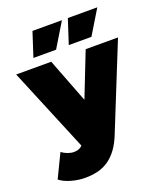

<svg xmlns="http://www.w3.org/2000/svg" viewBox="-174 -879 1017 1194"><g transform="rotate(-20 334.0 -281.5)"><path d="M671 -547 446 11Q425 65 398.5 101.5Q372 138 339.5 161Q307 184 267.5 194Q228 204 182 204Q136 204 89.5 190.5Q43 177 16 155L91 0Q108 13 129.5 21Q151 29 171 29Q208 29 227 7L-3 -547H229L342 -254L457 -547ZM185 -767H380L283 -607H133ZM419 -767H614L517 -607H367Z"/></g></svg>

Font: CMG Sans Black
Style: Regular
Weight: 900
Designer: Julieta Ulanovsky
Foundry: Julieta Ulanovsky
Version: Version 7.200